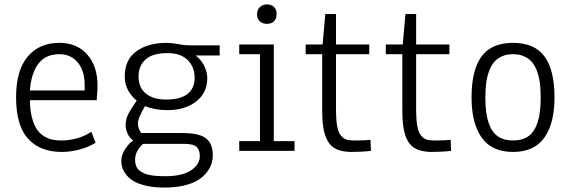

<svg xmlns="http://www.w3.org/2000/svg" viewBox="-20 -682 2580 868"><path d="M248 -437Q186.5 -437 153.8 -394.3Q121.1 -351.6 115.2 -272.9H362.8V-297.4Q362.8 -361.3 331.8 -399.2Q300.8 -437 248 -437ZM256.3 -46.9Q331.5 -46.9 393.1 -85.9L412.1 -36.6Q378.9 -16.1 337.9 -5.6Q296.9 4.9 259.8 4.9Q161.1 4.9 106.9 -54.7Q52.7 -114.3 52.7 -242.2Q52.7 -364.7 105.5 -426.5Q158.2 -488.3 247.6 -488.3Q328.1 -488.3 374.5 -435.5Q420.9 -382.8 420.9 -294.9Q420.9 -274.9 417 -229H115.2Q115.7 -185.5 124 -152.6Q132.3 -119.6 145 -99.9Q157.7 -80.1 176.5 -67.9Q195.3 -55.7 214.4 -51.3Q233.4 -46.9 256.3 -46.9Z M725.1 114.7Q804.2 114.7 843.8 87.9Q883.3 61 883.3 23.9Q883.3 -3.9 868.9 -17.8Q854.5 -31.7 811.5 -31.7H626.5Q590.8 2 590.8 38.6Q590.8 48.3 592 55.4Q593.3 62.5 597.2 72.3Q601.1 82 610.1 88.9Q619.1 95.7 633.1 102.1Q647 108.4 670.7 111.6Q694.3 114.7 725.1 114.7ZM833 -477.1H973.1V-431.2H864.3Q889.6 -412.1 903.3 -384.3Q917 -356.4 917 -329.1Q917 -262.7 867.2 -223.4Q817.4 -184.1 736.3 -184.1Q680.7 -184.1 635.7 -202.1Q603.5 -149.9 603.5 -124Q603.5 -112.3 607.4 -101.3Q611.3 -90.3 615.2 -85.4L618.7 -80.6H803.7Q880.9 -80.6 911.4 -56.6Q941.9 -32.7 941.9 20Q941.9 40 935.8 59.1Q929.7 78.1 914.1 97.9Q898.4 117.7 874.5 132.6Q850.6 147.5 811.3 156.7Q772 166 722.2 166Q675.8 166 639.9 157.5Q604 148.9 583.5 136.5Q563 124 550 106.9Q537.1 89.8 532.7 75.2Q528.3 60.5 528.3 45.4Q528.3 18.1 546.6 -9.3Q564.9 -36.6 582.5 -46.9Q566.4 -57.6 557.1 -77.1Q547.9 -96.7 547.9 -115.7Q547.9 -141.6 559.1 -164.6Q570.3 -187.5 598.1 -227.1Q543.9 -272.5 543.9 -335.9Q543.9 -412.6 596.9 -450.4Q649.9 -488.3 733.9 -488.3Q755.9 -488.3 785.2 -482.7Q814.5 -477.1 833 -477.1ZM736.8 -441.9Q669.4 -441.9 637.9 -413.1Q606.4 -384.3 606.4 -336.4Q606.4 -285.6 639.6 -258.8Q672.9 -231.9 731.9 -231.9Q794.4 -231.9 827.1 -256.8Q859.9 -281.7 859.9 -331.1Q859.9 -378.9 828.6 -410.4Q797.4 -441.9 736.8 -441.9Z M1142.1 -617.2Q1142.1 -637.7 1154.8 -649.9Q1167.5 -662.1 1186.5 -662.1Q1206.5 -662.1 1218.5 -650.9Q1230.5 -639.6 1230.5 -618.2Q1230.5 -596.7 1218.5 -585.4Q1206.5 -574.2 1186.5 -574.2Q1167 -574.2 1154.5 -585.7Q1142.1 -597.2 1142.1 -617.2ZM1061.5 -437V-481H1217.8V-43.9H1311.5V0H1061.5V-43.9H1155.3V-437Z M1564.9 4.9Q1525.9 3.9 1500.7 -7.8Q1475.6 -19.5 1461.4 -44.7Q1447.3 -69.8 1441.9 -103.8Q1436.5 -137.7 1436.5 -189.5V-437H1361.8V-481H1438.5L1450.7 -618.7H1499V-481H1649.4V-437H1499V-188.5Q1499 -141.6 1504.2 -112.3Q1509.3 -83 1521.2 -69.1Q1533.2 -55.2 1546.4 -51Q1559.6 -46.9 1581.5 -46.9Q1631.8 -46.9 1654.8 -50.3L1657.2 0Q1618.2 4.9 1564.9 4.9Z M1927.2 4.9Q1888.2 3.9 1863 -7.8Q1837.9 -19.5 1823.7 -44.7Q1809.6 -69.8 1804.2 -103.8Q1798.8 -137.7 1798.8 -189.5V-437H1724.1V-481H1800.8L1813 -618.7H1861.3V-481H2011.7V-437H1861.3V-188.5Q1861.3 -141.6 1866.5 -112.3Q1871.6 -83 1883.5 -69.1Q1895.5 -55.2 1908.7 -51Q1921.9 -46.9 1943.8 -46.9Q1994.1 -46.9 2017.1 -50.3L2019.5 0Q1980.5 4.9 1927.2 4.9Z M2111.8 -241.7Q2111.8 -365.2 2157 -426.8Q2202.1 -488.3 2299.3 -488.3Q2396.5 -488.3 2441.7 -426.8Q2486.8 -365.2 2486.8 -241.7Q2486.8 -123.5 2440.7 -59.3Q2394.5 4.9 2299.3 4.9Q2204.1 4.9 2158 -59.3Q2111.8 -123.5 2111.8 -241.7ZM2174.3 -241.7Q2174.3 -195.8 2180.2 -161.9Q2186 -127.9 2200 -101.1Q2213.9 -74.2 2238.8 -60.5Q2263.7 -46.9 2299.3 -46.9Q2335 -46.9 2359.9 -60.5Q2384.8 -74.2 2398.7 -101.1Q2412.6 -127.9 2418.5 -161.9Q2424.3 -195.8 2424.3 -241.7Q2424.3 -277.3 2420.7 -306.2Q2417 -335 2408 -359.9Q2398.9 -384.8 2384.8 -401.4Q2370.6 -418 2349.1 -427.5Q2327.6 -437 2299.3 -437Q2271 -437 2249.5 -427.5Q2228 -418 2213.9 -401.4Q2199.7 -384.8 2190.7 -359.9Q2181.6 -335 2178 -306.2Q2174.3 -277.3 2174.3 -241.7Z"/></svg>

Font: Anaheim
Style: Regular
Weight: 400
Designer: vernon adams
Foundry: vernon adams
Version: Version 1.002; ttfautohint (v0.93.5-3d13) -l 8 -r 50 -G 200 